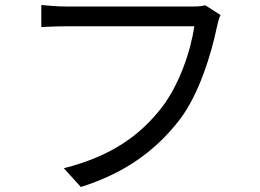

<svg xmlns="http://www.w3.org/2000/svg" viewBox="-20 -725 1040 767"><path d="M800 -704C781 -699 762 -699 747 -699H245C212 -699 173 -702 145 -705V-617C171 -618 205 -620 245 -620H756C743 -524 696 -385 625 -294C541 -187 429 -102 235 -53L303 22C487 -36 606 -129 697 -246C776 -349 824 -510 846 -615C850 -634 854 -651 861 -665Z"/></svg>

Font: Noto Sans Mono CJK JP Regular
Style: Regular
Weight: 400
Designer: Ryoko NISHIZUKA (kana & ideographs); Paul D. Hunt (Latin, Greek & Cyrillic); Wenlong ZHANG (bopomofo); Sandoll Communica
Foundry: Adobe Systems Incorporated
Version: Version 1.004;PS 1.004;hotconv 1.0.82;makeotf.lib2.5.63406